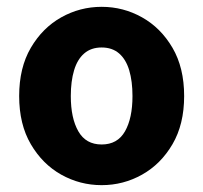

<svg xmlns="http://www.w3.org/2000/svg" viewBox="-20 -528 593 560"><path d="M276.5 12Q213.4 12 158.6 -18.6Q103.9 -49.3 69.9 -107.4Q35.9 -165.4 35.9 -247.9Q35.9 -330.5 69.9 -388.6Q103.9 -446.7 158.6 -477.4Q213.4 -508.1 276.5 -508.1Q339.6 -508.1 394.3 -477.4Q449.1 -446.7 483.1 -388.6Q517.1 -330.5 517.1 -247.9Q517.1 -165.4 483.1 -107.4Q449.1 -49.3 394.3 -18.6Q339.6 12 276.5 12ZM276.5 -106.6Q322.7 -106.6 344.6 -145Q366.4 -183.3 366.4 -247.9Q366.4 -291 356.9 -323Q347.3 -354.9 327.3 -372.2Q307.2 -389.5 276.5 -389.5Q245.7 -389.5 225.7 -372.2Q205.6 -354.9 196.1 -323Q186.5 -291 186.5 -247.9Q186.5 -183.3 208.5 -145Q230.4 -106.6 276.5 -106.6Z"/></svg>

Font: Source Sans 3
Style: Regular
Weight: 200
Designer: Paul D. Hunt
Foundry: Adobe
Version: Version 3.046;hotconv 1.0.118;makeotfexe 2.5.65603